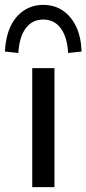

<svg xmlns="http://www.w3.org/2000/svg" viewBox="-59 -766 354 786"><path d="M73 0V-487H164V0ZM16 -549 -39 -555Q-36 -614 -16.5 -656.5Q3 -699 38 -722.5Q73 -746 118 -746Q164 -746 198.5 -722.5Q233 -699 253 -656.5Q273 -614 275 -555L220 -549Q216 -615 189.5 -650.5Q163 -686 118 -686Q73 -686 46.5 -650.5Q20 -615 16 -549Z"/></svg>

Font: Nunito Sans 12pt ExtraLight 12pt Medium
Style: Regular
Weight: 500
Version: Version 3.101;gftools[0.9.27]